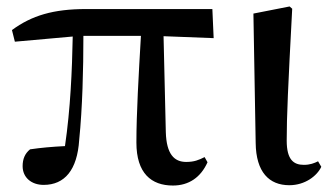

<svg xmlns="http://www.w3.org/2000/svg" viewBox="-20 -558 1029 594"><path d="M515 16C564 16 601 -9 622 -56L613 -72C595 -63 581 -57 556 -57C519 -57 495 -81 493 -149L486 -446L641 -440L637 -530H246C145 -530 78 -510 17 -465L26 -429L205 -445C203 -341 198 -221 181 -106C141 -104 107 -101 73 -96C57 -83 50 -66 50 -44C50 -9 77 14 115 14C180 14 219 -32 225 -125C235 -224 238 -343 238 -447H416C409 -328 402 -206 402 -117C402 -22 448 16 515 16Z M875 15C924 15 961 -14 974 -42L964 -59C952 -53 939 -48 920 -48C889 -48 867 -63 867 -123C867 -197 871 -286 884 -531L876 -538L764 -516L771 -116C772 -25 813 15 875 15Z"/></svg>

Font: Noto Serif SC SemiBold
Style: Regular
Weight: 600
Designer: Ryoko NISHIZUKA 西塚涼子 (kana & ideographs); Frank Grießhammer (Latin, Greek & Cyrillic); Wenlong ZHANG 张文龙 (bopomofo); San
Foundry: Adobe
Version: Version 2.001;hotconv 1.1.0;makeotfexe 2.6.0